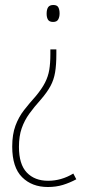

<svg xmlns="http://www.w3.org/2000/svg" viewBox="-20 -645 348 770"><path d="M206 -428Q206 -385 201 -355Q196 -325 182.5 -300Q169 -275 144 -246Q117 -216 97.5 -189Q78 -162 67 -130.5Q56 -99 56 -56Q56 14 87.5 47Q119 80 173 80Q226 80 274 51L286 74Q260 88 232.5 96.5Q205 105 172 105Q108 105 68.5 65.5Q29 26 29 -57Q29 -106 42 -141Q55 -176 76.5 -203.5Q98 -231 124 -260Q148 -289 160.5 -313.5Q173 -338 177.5 -364.5Q182 -391 182 -428V-447H206ZM219 -591Q219 -577 213.5 -567Q208 -557 193 -557Q178 -557 172.5 -566Q167 -575 167 -590Q167 -607 173 -616Q179 -625 194 -625Q209 -625 214 -615.5Q219 -606 219 -591Z"/></svg>

Font: Noto Sans Kannada UI Condensed Thin
Style: Regular
Weight: 100
Width: 3
Designer: Jelle Bosma - Monotype Design Team
Foundry: Monotype Imaging Inc.
Version: Version 2.005; ttfautohint (v1.8.4.7-5d5b)